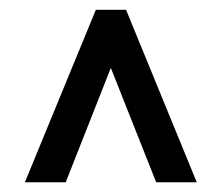

<svg xmlns="http://www.w3.org/2000/svg" viewBox="-20 -731 458 395"><path d="M208 -591.3 115.2 -356H31.2L177.2 -710.9H239.3L384.8 -356H301.3Z"/></svg>

Font: Roboto-o
Style: o-Regular
Weight: 400
Designer: Google
Version: Version 2.134; 2016; ttfautohint (v1.6)